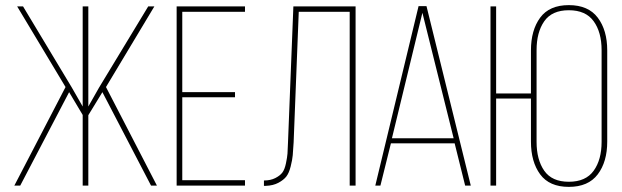

<svg xmlns="http://www.w3.org/2000/svg" viewBox="-20 -725 2431 750"><path d="M570 0 380 -365 325 -275V0H303V-276L250 -365L59 0H36L236 -385L47 -700H70L260 -384L303 -309V-700H325V-309L367 -383L559 -700H583L394 -385L593 0Z M692 -365H898V-345H692V-21H937V0H670V-700H937V-679H692Z M1346 -679H1147L1127 -169Q1125 -136 1123.5 -118.5Q1122 -101 1115.5 -75Q1109 -49 1098.5 -35.5Q1088 -22 1067.5 -11Q1047 0 1018 1H1011V-20Q1037 -20 1055.5 -29.5Q1074 -39 1083 -51Q1092 -63 1097 -87Q1102 -111 1103 -125Q1104 -139 1105 -169L1126 -700H1369V0H1346Z M1756 -165H1507L1466 0H1446L1615 -701H1646L1819 0H1797ZM1630 -675 1511 -185H1752Z M2352 -528V-172Q2352 -93 2315 -44Q2278 5 2202 5Q2126 5 2090 -44Q2054 -93 2054 -172V-340H1918V0H1896V-700H1918V-360H2054V-528Q2054 -607 2090 -656Q2126 -705 2202 -705Q2278 -705 2315 -656Q2352 -607 2352 -528ZM2076 -529V-171Q2076 -101 2106 -58Q2136 -15 2202 -15Q2268 -15 2299 -58Q2330 -101 2330 -171V-529Q2330 -599 2299 -642Q2268 -685 2202 -685Q2136 -685 2106 -642Q2076 -599 2076 -529Z"/></svg>

Font: Bebas Neue Light
Style: Regular
Weight: 300
Designer: Ryoichi Tsunekawa
Foundry: Ryoichi Tsunekawa
Version: Version 1.003;PS 001.003;hotconv 1.0.70;makeotf.lib2.5.58329